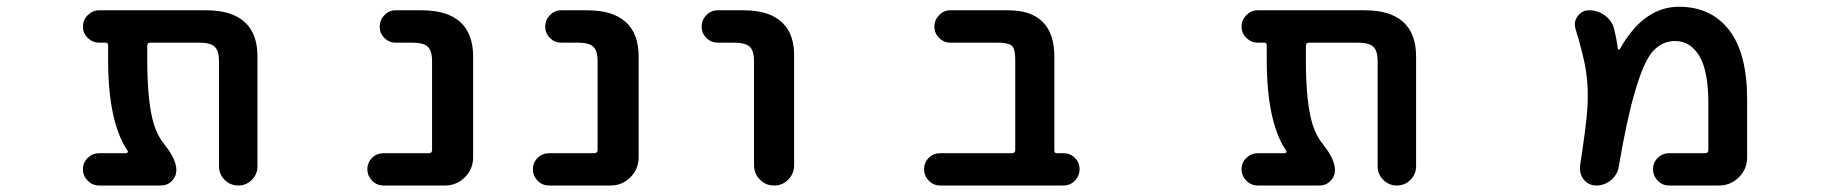

<svg xmlns="http://www.w3.org/2000/svg" viewBox="-20 -579 5540 580"><path d="M641.6 -77.1V-393.6Q641.6 -425.8 628.4 -438Q615.2 -450.2 581.1 -450.2H434.6Q424.8 -450.2 424.8 -440.4V-399.4Q424.8 -267.6 445.3 -202.1Q457 -166 477.5 -141.6Q512.7 -97.7 512.7 -65.4Q512.7 -45.9 499 -32.2Q485.4 -18.6 465.8 -18.6H279.3Q259.8 -18.6 245.1 -33.2Q230.5 -47.9 230.5 -67.9Q230.5 -87.9 245.1 -102.1Q259.8 -116.2 279.3 -116.2H361.3Q364.3 -116.2 365.7 -119.1Q367.2 -122.1 365.2 -124Q339.8 -161.1 325.2 -218.8Q306.6 -292 306.6 -399.4V-442.4Q306.6 -450.2 298.8 -450.2H279.3Q259.8 -450.2 245.1 -464.4Q230.5 -478.5 230.5 -498.5Q230.5 -518.6 245.1 -533.2Q259.8 -547.9 279.3 -547.9H603.5Q679.7 -547.9 718.8 -512.7Q757.8 -477.5 757.8 -408.2V-77.1Q757.8 -52.7 740.7 -35.6Q723.6 -18.6 699.7 -18.6Q675.8 -18.6 658.7 -35.6Q641.6 -52.7 641.6 -77.1Z M1138.7 -18.6Q1118.2 -18.6 1104 -33.2Q1089.8 -47.9 1089.8 -67.9Q1089.8 -87.9 1104 -102.1Q1118.2 -116.2 1138.7 -116.2H1275.4Q1285.2 -116.2 1285.2 -126V-393.6Q1285.2 -426.8 1271.5 -438.5Q1258.8 -450.2 1223.6 -450.2H1174.8Q1155.3 -450.2 1141.1 -464.4Q1127 -478.5 1127 -498.5Q1127 -518.6 1141.1 -533.2Q1155.3 -547.9 1174.8 -547.9H1253.9Q1331.1 -547.9 1370.1 -512.7Q1409.2 -477.5 1409.2 -408.2V-103.5Q1409.2 -68.4 1384.3 -43.5Q1359.4 -18.6 1324.2 -18.6Z M1638.7 -18.6Q1618.2 -18.6 1604 -33.2Q1589.8 -47.9 1589.8 -67.9Q1589.8 -87.9 1604 -102.1Q1618.2 -116.2 1638.7 -116.2H1775.4Q1785.2 -116.2 1785.2 -126V-393.6Q1785.2 -426.8 1771.5 -438.5Q1758.8 -450.2 1723.6 -450.2H1674.8Q1655.3 -450.2 1641.1 -464.4Q1627 -478.5 1627 -498.5Q1627 -518.6 1641.1 -533.2Q1655.3 -547.9 1674.8 -547.9H1753.9Q1831.1 -547.9 1870.1 -512.7Q1909.2 -477.5 1909.2 -408.2V-103.5Q1909.2 -68.4 1884.3 -43.5Q1859.4 -18.6 1824.2 -18.6Z M2257.8 -80.1V-393.6Q2257.8 -425.8 2244.6 -438Q2231.4 -450.2 2196.3 -450.2H2148.4Q2127.9 -450.2 2113.8 -464.4Q2099.6 -478.5 2099.6 -498.5Q2099.6 -518.6 2113.8 -533.2Q2127.9 -547.9 2148.4 -547.9H2226.6Q2306.6 -547.9 2344.7 -508.8Q2379.9 -474.6 2378.9 -408.2V-80.1Q2378.9 -54.7 2361.3 -36.6Q2343.8 -18.6 2318.4 -18.6Q2293 -18.6 2275.4 -36.6Q2257.8 -54.7 2257.8 -80.1Z M2820.3 -18.6Q2799.8 -18.6 2785.6 -33.2Q2771.5 -47.9 2771.5 -67.9Q2771.5 -87.9 2785.6 -102.1Q2799.8 -116.2 2820.3 -116.2H3037.1Q3046.9 -116.2 3046.9 -126V-399.4Q3046.9 -430.7 3037.1 -440.4Q3025.4 -450.2 2995.1 -450.2H2850.6Q2831.1 -450.2 2816.9 -464.4Q2802.7 -478.5 2802.7 -498.5Q2802.7 -518.6 2816.9 -533.2Q2831.1 -547.9 2850.6 -547.9H3026.4Q3094.7 -547.9 3129.9 -512.7Q3165 -477.5 3165 -408.2V-124Q3165 -116.2 3172.9 -116.2H3192.4Q3212.9 -116.2 3227.1 -102.1Q3241.2 -87.9 3241.2 -67.9Q3241.2 -47.9 3227.1 -33.2Q3212.9 -18.6 3192.4 -18.6Z M4141.6 -77.1V-393.6Q4141.6 -425.8 4128.4 -438Q4115.2 -450.2 4081.1 -450.2H3934.6Q3924.8 -450.2 3924.8 -440.4V-399.4Q3924.8 -267.6 3945.3 -202.1Q3957 -166 3977.5 -141.6Q4012.7 -97.7 4012.7 -65.4Q4012.7 -45.9 3999 -32.2Q3985.4 -18.6 3965.8 -18.6H3779.3Q3759.8 -18.6 3745.1 -33.2Q3730.5 -47.9 3730.5 -67.9Q3730.5 -87.9 3745.1 -102.1Q3759.8 -116.2 3779.3 -116.2H3861.3Q3864.3 -116.2 3865.7 -119.1Q3867.2 -122.1 3865.2 -124Q3839.8 -161.1 3825.2 -218.8Q3806.6 -292 3806.6 -399.4V-442.4Q3806.6 -450.2 3798.8 -450.2H3779.3Q3759.8 -450.2 3745.1 -464.4Q3730.5 -478.5 3730.5 -498.5Q3730.5 -518.6 3745.1 -533.2Q3759.8 -547.9 3779.3 -547.9H4103.5Q4179.7 -547.9 4218.8 -512.7Q4257.8 -477.5 4257.8 -408.2V-77.1Q4257.8 -52.7 4240.7 -35.6Q4223.6 -18.6 4199.7 -18.6Q4175.8 -18.6 4158.7 -35.6Q4141.6 -52.7 4141.6 -77.1Z M5022.5 -18.6Q5002 -18.6 4987.8 -33.2Q4973.6 -47.9 4973.6 -67.9Q4973.6 -87.9 4987.8 -102.1Q5002 -116.2 5022.5 -116.2H5130.9Q5140.6 -116.2 5140.6 -126V-268.6Q5140.6 -364.3 5113.3 -410.2Q5085.9 -455.1 5040 -455.1Q5002 -455.1 4973.6 -424.8Q4945.3 -393.6 4918 -298.8Q4894.5 -218.8 4870.1 -76.2Q4868.2 -60.5 4858.4 -47.4Q4848.6 -34.2 4834 -26.4Q4819.3 -18.6 4802.7 -18.6Q4779.3 -18.6 4764.6 -36.1Q4752.9 -50.8 4752.9 -68.4Q4752.9 -72.3 4752.9 -77.1Q4772.5 -204.1 4775.4 -254.9Q4776.4 -272.5 4776.4 -290Q4776.4 -331.1 4770.5 -367.2Q4764.6 -408.2 4739.3 -492.2Q4737.3 -499 4737.3 -505.9Q4737.3 -518.6 4746.1 -530.3Q4758.8 -547.9 4780.3 -547.9Q4806.6 -547.9 4827.6 -532.7Q4848.6 -517.6 4855.5 -493.2Q4863.3 -462.9 4867.2 -431.6Q4868.2 -429.7 4870.1 -429.2Q4872.1 -428.7 4873 -430.7Q4906.2 -488.3 4943.4 -518.6Q4992.2 -558.6 5051.8 -558.6Q5149.4 -558.6 5204.1 -487.3Q5257.8 -417 5257.8 -278.3V-103.5Q5257.8 -68.4 5232.9 -43.5Q5208 -18.6 5172.9 -18.6Z"/></svg>

Font: Rounded-X Mgen+ 2m medium
Style: Regular
Weight: 500
Designer: [Source Han Sans]
Ryoko NISHIZUKA  (kana & ideographs); Paul D. Hunt (Latin, Greek & Cyrillic); Wenlong ZHANG  (bopomofo
Version: Version 1.059.20150602